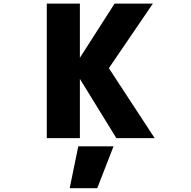

<svg xmlns="http://www.w3.org/2000/svg" viewBox="-20 -752 1040 1048"><path d="M599.6 46.9 510.7 275.4H360.4L407.2 46.9ZM416 -321.3V2H235.4V-732.4H416V-436.5L605.5 -732.4H814.5L574.2 -379.9L824.2 2H615.2Z"/></svg>

Font: Gen Shin Gothic Monospace Heavy
Style: Bold
Weight: 800
Designer: [Source Han Sans]
Ryoko NISHIZUKA  (kana & ideographs); Paul D. Hunt (Latin, Greek & Cyrillic); Wenlong ZHANG  (bopomofo
Version: Version 1.002.20150607